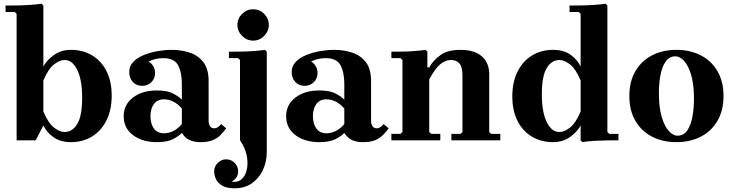

<svg xmlns="http://www.w3.org/2000/svg" viewBox="-20 -760 3974 1040"><path d="M364 -490Q429 -490 479 -460Q529 -430 557 -374.5Q585 -319 585 -242Q585 -165 557 -108.5Q529 -52 479 -21Q429 10 364 10Q309 10 271.5 -15.5Q234 -41 215 -80L173 0H70V-685L60 -695H10V-730Q36 -730 72 -730.5Q108 -731 143.5 -733.5Q179 -736 205 -740L215 -730V-400Q234 -435 273 -462.5Q312 -490 364 -490ZM330 -45Q372 -45 398.5 -88.5Q425 -132 425 -230Q425 -328 398.5 -381.5Q372 -435 330 -435Q304 -435 273.5 -412Q243 -389 215 -325V-155Q243 -91 273.5 -68Q304 -45 330 -45Z M1066 10Q1032 10 1007.5 -1Q983 -12 965 -40V-305Q965 -368 944.5 -406.5Q924 -445 864 -445Q842 -445 823 -440.5Q804 -436 785 -427Q801 -417 810.5 -401Q820 -385 820 -365Q820 -335 800 -315Q780 -295 750 -295Q720 -295 700 -315.5Q680 -336 680 -370Q680 -402 701.5 -424.5Q723 -447 758 -461.5Q793 -476 833.5 -483Q874 -490 911 -490Q962 -490 1007.5 -475Q1053 -460 1081.5 -423.5Q1110 -387 1110 -320V-104Q1110 -90 1117 -77.5Q1124 -65 1140 -65Q1151 -65 1160.5 -71.5Q1170 -78 1178 -88L1205 -65Q1193 -48 1176.5 -30.5Q1160 -13 1134 -1.5Q1108 10 1066 10ZM830 10Q751 10 700.5 -28Q650 -66 650 -130Q650 -193 700 -231.5Q750 -270 830 -270Q886 -270 917.5 -253.5Q949 -237 965 -220V-172Q944 -197 919 -209.5Q894 -222 869 -222Q832 -222 813.5 -196.5Q795 -171 795 -130Q795 -90 813.5 -64Q832 -38 869 -38Q894 -38 919 -50.5Q944 -63 965 -88V-40Q949 -23 917.5 -6.5Q886 10 830 10Z M1250 260Q1209 260 1184.5 246Q1160 232 1150 210.5Q1140 189 1140 168Q1140 142 1159.5 122.5Q1179 103 1205 103Q1232 103 1251 122.5Q1270 142 1270 168Q1270 187 1260.5 201.5Q1251 216 1234 223Q1238 224 1241.5 224.5Q1245 225 1249 225Q1277 225 1295 204.5Q1313 184 1318.5 150Q1324 116 1315 76.5Q1306 37 1280 0V-435L1270 -445H1220V-480Q1246 -480 1282 -480.5Q1318 -481 1353.5 -483.5Q1389 -486 1415 -490L1425 -480V64Q1425 116 1404 161Q1383 206 1344 233Q1305 260 1250 260ZM1351 -540Q1317 -540 1291.5 -565.5Q1266 -591 1266 -625Q1266 -660 1291.5 -685Q1317 -710 1351 -710Q1386 -710 1411 -685Q1436 -660 1436 -625Q1436 -591 1411 -565.5Q1386 -540 1351 -540Z M1946 10Q1912 10 1887.5 -1Q1863 -12 1845 -40V-305Q1845 -368 1824.5 -406.5Q1804 -445 1744 -445Q1722 -445 1703 -440.5Q1684 -436 1665 -427Q1681 -417 1690.5 -401Q1700 -385 1700 -365Q1700 -335 1680 -315Q1660 -295 1630 -295Q1600 -295 1580 -315.5Q1560 -336 1560 -370Q1560 -402 1581.5 -424.5Q1603 -447 1638 -461.5Q1673 -476 1713.5 -483Q1754 -490 1791 -490Q1842 -490 1887.5 -475Q1933 -460 1961.5 -423.5Q1990 -387 1990 -320V-104Q1990 -90 1997 -77.5Q2004 -65 2020 -65Q2031 -65 2040.5 -71.5Q2050 -78 2058 -88L2085 -65Q2073 -48 2056.5 -30.5Q2040 -13 2014 -1.5Q1988 10 1946 10ZM1710 10Q1631 10 1580.5 -28Q1530 -66 1530 -130Q1530 -193 1580 -231.5Q1630 -270 1710 -270Q1766 -270 1797.5 -253.5Q1829 -237 1845 -220V-172Q1824 -197 1799 -209.5Q1774 -222 1749 -222Q1712 -222 1693.5 -196.5Q1675 -171 1675 -130Q1675 -90 1693.5 -64Q1712 -38 1749 -38Q1774 -38 1799 -50.5Q1824 -63 1845 -88V-40Q1829 -23 1797.5 -6.5Q1766 10 1710 10Z M2630 -45 2640 -35H2690V0H2425V-35H2475L2485 -45V-350Q2485 -398 2468.5 -416.5Q2452 -435 2423 -435Q2392 -435 2364.5 -412Q2337 -389 2305 -330V-45L2315 -35H2365V0H2100V-35H2150L2160 -45V-435L2150 -445H2100V-480Q2126 -480 2159.5 -480.5Q2193 -481 2226 -483.5Q2259 -486 2285 -490L2295 -480V-395H2305Q2328 -435 2367 -462.5Q2406 -490 2475 -490Q2529 -490 2563.5 -472.5Q2598 -455 2614 -425.5Q2630 -396 2630 -360Z M3270 -45 3280 -35H3330V0Q3304 0 3268.5 0.5Q3233 1 3197 3Q3161 5 3135 10L3125 0V-80Q3106 -45 3067 -17.5Q3028 10 2976 10Q2911 10 2861 -20Q2811 -50 2783 -105.5Q2755 -161 2755 -238Q2755 -315 2783 -371.5Q2811 -428 2861 -459Q2911 -490 2976 -490Q3032 -490 3069 -464.5Q3106 -439 3125 -400V-685L3115 -695H3065V-730Q3091 -730 3127 -730.5Q3163 -731 3198.5 -733.5Q3234 -736 3260 -740L3270 -730ZM3125 -155V-325Q3097 -389 3066.5 -412Q3036 -435 3010 -435Q2968 -435 2941.5 -391.5Q2915 -348 2915 -250Q2915 -152 2941.5 -98.5Q2968 -45 3010 -45Q3036 -45 3066.5 -68Q3097 -91 3125 -155Z M3644 -490Q3718 -490 3775.5 -460.5Q3833 -431 3866 -375Q3899 -319 3899 -240Q3899 -161 3866 -105Q3833 -49 3775.5 -19.5Q3718 10 3644 10Q3570 10 3512.5 -19.5Q3455 -49 3422 -105Q3389 -161 3389 -240Q3389 -319 3422 -375Q3455 -431 3512.5 -460.5Q3570 -490 3644 -490ZM3649 -25Q3684 -25 3703.5 -54.5Q3723 -84 3731 -130Q3739 -176 3739 -224Q3739 -302 3724 -353Q3709 -404 3686 -429.5Q3663 -455 3639 -455Q3605 -455 3585 -425.5Q3565 -396 3557 -350.5Q3549 -305 3549 -256Q3549 -179 3564 -127.5Q3579 -76 3602.5 -50.5Q3626 -25 3649 -25Z"/></svg>

Font: Brygada 1918
Style: Regular
Weight: 400
Designer: Mateusz Machalski | Borys Kosmynka | Przemek Hoffer
Foundry: NIEPODLEGLA 2018
Version: Version 3.006